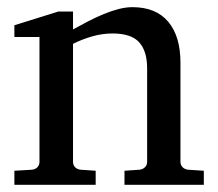

<svg xmlns="http://www.w3.org/2000/svg" viewBox="-20 -514 607 534"><path d="M326.2 0V-39.1L368.2 -42Q377 -43 383.1 -48.8Q389.2 -54.7 389.2 -64V-324.2Q389.2 -371.6 367.2 -396.2Q345.2 -420.9 293 -420.9Q264.2 -420.9 236.3 -412.8Q208.5 -404.8 183.1 -392.1V-64Q183.1 -54.7 189 -48.8Q194.8 -43 204.1 -42L246.1 -39.1V0H20V-39.1L68.8 -42Q78.1 -43 84 -48.8Q89.8 -54.7 89.8 -64V-411.1H20V-443.8L142.1 -481.9H183.1V-432.1Q204.1 -443.8 225.8 -455.1Q247.6 -466.3 269 -475.1Q290.5 -483.9 310.5 -489Q330.6 -494.1 348.1 -494.1Q413.6 -494.1 447.8 -453.6Q481.9 -413.1 481.9 -339.8V-64Q481.9 -54.7 488 -48.8Q494.1 -43 502.9 -42L546.9 -39.1V0Z"/></svg>

Font: Charis SIL Afr
Style: Regular
Weight: 400
Foundry: SIL International
Version: Version 5.000